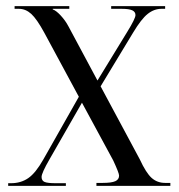

<svg xmlns="http://www.w3.org/2000/svg" viewBox="-20 -609 585 629"><path d="M125 -502Q100.6 -546.9 82.3 -563.5Q64 -580.1 42 -580.1H27.8V-588.9H207V-580.1H152.8V-578.1Q163.6 -574.7 179 -558.1Q194.3 -541.5 204.1 -522.9L299.3 -345.2L397 -504.9Q423.8 -548.3 423.8 -559.6Q423.8 -570.3 413.3 -575.2Q402.8 -580.1 378.9 -580.1H344.2V-588.9H521V-580.1H508.8Q484.9 -580.1 463.9 -563.5Q442.9 -546.9 416 -502L309.6 -326.2L438 -86.9Q458.5 -42.5 476.8 -26.1Q495.1 -9.8 521 -9.8H538.1V0H295.9V-9.8H316.9Q345.2 -9.8 357.7 -15.4Q370.1 -21 370.1 -33.7Q370.1 -42 351.1 -83L248.5 -272.5L142.1 -86.9Q116.2 -42 116.2 -29.3Q116.2 -17.1 126.2 -12.9Q136.2 -8.8 162.1 -8.8H195.8V0H6.8V-8.8H16.1Q48.3 -8.8 72.5 -25.4Q96.7 -42 122.1 -86.9L238.3 -292Z"/></svg>

Font: FoglihtenNo07calt
Style: Regular
Weight: 500
Designer: gluk (gluksza@wp.pl)
Foundry: gluk (gluksza@wp.pl)
Version: Version 0.844